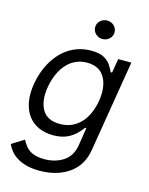

<svg xmlns="http://www.w3.org/2000/svg" viewBox="-139 -837 887 1140"><g transform="rotate(15 304.5 -267.0)"><path d="M11.4 106.5 86.6 59.7Q90.9 67.1 96.2 75.8Q101.6 84.5 108.7 94.1Q115.8 103.7 125.9 112.4Q136 121.1 150 127.7Q164.1 134.2 183.1 138.1Q202.1 142 227.3 142Q293 142 342.3 110.1Q391.7 78.1 403.4 9.9L420.5 -100.9H413.4Q396 -77.4 377.7 -60Q359.4 -42.6 338.6 -31.2Q317.8 -19.9 293.7 -14.2Q269.5 -8.5 240.1 -8.5Q190.7 -8.5 151.1 -26.3Q111.5 -44 85.9 -78.1Q60.4 -112.2 51.1 -161.9Q41.9 -211.6 52.6 -275.6Q58.6 -311.4 70.5 -345.9Q82.4 -380.3 100.1 -411Q117.9 -441.8 141.2 -467.9Q164.4 -494 193.4 -512.8Q222.3 -531.6 256.7 -542.1Q291.2 -552.6 331 -552.6Q384.2 -552.6 413 -535.2Q425.4 -527.7 434.3 -519.5Q443.2 -511.4 450.1 -502Q457 -492.5 462.7 -481.9Q468.4 -471.2 474.4 -458.8H483L497.2 -545.5H578.1L485.8 15.6Q474.1 85.9 435 130.3Q415.5 152.3 391.3 168.5Q367.2 184.7 339.3 195.1Q311.4 205.6 280.7 210.8Q250 215.9 217.3 215.9Q171.5 215.9 137.1 206.9Q102.6 197.8 77.9 182.5Q53.3 167.3 37.1 147.5Q21 127.8 11.4 106.5ZM152.3 -137.8Q182.2 -83.8 261.4 -83.8Q304 -83.8 336.6 -99.4Q369.3 -115.1 392.8 -141.7Q416.2 -168.3 430.8 -203.3Q445.3 -238.3 451.7 -277Q465.9 -365.8 433.9 -421.5Q401.6 -477.3 325.3 -477.3Q296.9 -477.3 273.1 -469.5Q249.3 -461.6 229.8 -448Q210.2 -434.3 194.8 -415.3Q179.3 -396.3 167.8 -374.1Q156.2 -351.9 148.4 -327.2Q140.6 -302.6 136.4 -277Q121.8 -191.8 152.3 -137.8ZM316.1 -693.2Q316.1 -705.6 320.8 -715.9Q325.6 -726.2 334 -733.8Q342.3 -741.5 353.2 -745.7Q364 -750 375.7 -750Q387.8 -750 398.6 -745.7Q409.4 -741.5 417.6 -733.8Q425.8 -726.2 430.6 -715.9Q435.4 -705.6 435.4 -693.2Q435.4 -681.1 430.6 -670.6Q425.8 -660.2 417.6 -652.5Q409.4 -644.9 398.6 -640.6Q387.8 -636.4 375.7 -636.4Q364 -636.4 353.2 -640.6Q342.3 -644.9 334 -652.5Q325.6 -660.2 320.8 -670.6Q316.1 -681.1 316.1 -693.2Z"/></g></svg>

Font: Inter P
Style: Italic
Weight: 400
Italic angle: -9.40001°
Designer: Rasmus Andersson
Foundry: rsms
Version: Version 3.018;git-588b23468